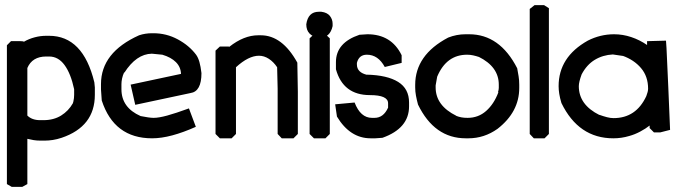

<svg xmlns="http://www.w3.org/2000/svg" viewBox="-20 -541 2707 751"><path d="M172 -401Q305 -401 349 -219L351 -199V-170Q351 -46 221 -2Q203 4 186.5 6.5Q170 9 155 9H137Q124 9 111.5 7Q99 5 87 2V179L67 190H26L7 179V-364L23 -380H60Q70 -380 74 -378Q93 -389 115.5 -395Q138 -401 161 -401ZM87 -89Q105 -71 137 -71H150Q190 -71 219 -89Q248 -107 265 -137L267 -144Q270 -157 270 -170V-192Q257 -253 232.5 -286.5Q208 -320 172 -320H161Q106 -320 87 -275Z M580 -411Q631 -411 675.5 -387Q720 -363 747 -327Q755 -316 760 -298.5Q765 -281 768 -255Q768 -183 725 -177L509 -131L491 -210L688 -252Q687 -279 668 -298Q649 -317 615 -327L574 -331Q513 -330 466 -256V-259Q460 -246 457.5 -234Q455 -222 455 -212V-192Q455 -120 530 -87Q545 -84 558.5 -82Q572 -80 581 -80Q601 -80 634 -89Q667 -98 719 -117L746 -45Q697 -23 654 -11.5Q611 0 575 0Q426 0 378 -148L375 -191V-212Q375 -336 524 -403Q548 -411 575 -411Z M1000 -403Q1084 -403 1143 -296L1145 -182V-17L1128 0H1082L1066 -17V-194L1064 -278Q1050 -299 1031.5 -311Q1013 -323 993 -323Q952 -323 903 -278V-17L886 0H840L823 -17V-343L840 -359H874L877 -358Q934 -403 990 -403Z M1237 -495Q1260 -492 1270.5 -478.5Q1281 -465 1281 -448V-439Q1271 -393 1229 -393Q1178 -400 1178 -446Q1185 -495 1227 -495ZM1208 -407H1253L1270 -391V-17L1253 0H1208L1191 -17V-391Z M1417 -407Q1511 -407 1551 -325V-295L1485 -279Q1459 -327 1415 -327Q1384 -327 1376 -295V-289Q1376 -257 1417 -248L1415 -249Q1495 -247 1537.5 -220.5Q1580 -194 1580 -140V-125Q1580 -39 1476 -2L1448 0H1430Q1349 0 1298 -85L1291 -133L1367 -140Q1390 -80 1435 -80H1445Q1480 -80 1498 -120V-137Q1498 -169 1427 -169Q1322 -169 1294 -270V-298Q1294 -374 1386 -405Z M1815 -407Q1935 -407 2003 -274Q2006 -258 2008.5 -242.5Q2011 -227 2011 -210V-197Q2011 -103 1926 -37Q1874 0 1812 0H1802Q1679 0 1615 -132Q1610 -151 1607 -167Q1604 -183 1604 -199V-209Q1604 -326 1733 -394Q1766 -407 1801 -407ZM1684 -207V-199Q1684 -128 1765 -88H1764Q1774 -84 1784.5 -82Q1795 -80 1809 -80Q1851 -80 1881.5 -107Q1912 -134 1929 -179Q1929 -181 1928.5 -182.5Q1928 -184 1930 -188Q1930 -191 1930.5 -193Q1931 -195 1931 -197V-210Q1931 -280 1852 -319L1854 -318Q1842 -322 1830.5 -324.5Q1819 -327 1807 -327Q1726 -327 1690 -241Z M2071 -521H2108L2127 -509V-17L2110 0H2068L2052 -17V-506Z M2382 -407Q2416 -407 2449 -396Q2482 -385 2511 -365V-380L2585 -382L2587 -353Q2589 -315 2590.5 -276.5Q2592 -238 2594 -200L2601 -33L2562 -23H2538L2521 -40V-50Q2506 -38 2484.5 -26.5Q2463 -15 2441 -9Q2411 0 2379 0Q2243 0 2176 -138Q2170 -158 2167.5 -174Q2165 -190 2165 -204Q2165 -318 2279 -382Q2328 -407 2382 -407ZM2244 -204Q2244 -131 2325 -91L2324 -92Q2341 -86 2354.5 -82.5Q2368 -79 2380 -79Q2468 -79 2508 -165Q2515 -183 2515 -194Q2515 -242 2487.5 -274.5Q2460 -307 2415 -323L2418 -322L2377 -328Q2338 -326 2306.5 -307Q2275 -288 2255 -250Q2244 -220 2244 -204Z"/></svg>

Font: Ekushey Kolom
Style: Bold
Weight: 700
Designer: Al Mamun Sumon
Foundry: Al Mamun Sumon
Version: Version 1.0